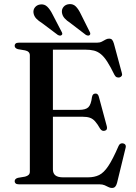

<svg xmlns="http://www.w3.org/2000/svg" viewBox="-20 -911 672 949"><path d="M201.5 -368H371.5Q403.5 -368 416.8 -381Q430 -394 434.5 -430.5Q436 -439.5 440 -443.8Q444 -448 450.5 -448.5Q464 -450 468.5 -433L508 -286.5Q510 -277.5 507.8 -272.2Q505.5 -267 498.5 -265Q491.5 -263 485.8 -265.2Q480 -267.5 475.5 -274Q461.5 -298.5 449.8 -311.5Q438 -324.5 423.8 -329.2Q409.5 -334 388 -334H201.5ZM52.5 -685Q52.5 -692 57.5 -696Q62.5 -700 73 -700H458.5Q473 -700 483 -705Q493 -710 501.2 -715Q509.5 -720 519 -720Q529 -720 534 -714.5Q539 -709 543 -695.5L582 -551Q585 -542.5 582 -536.8Q579 -531 571.5 -528.5Q563.5 -526.5 556.8 -529.5Q550 -532.5 545.5 -541.5Q526 -581.5 510.2 -606Q494.5 -630.5 478.5 -643.5Q462.5 -656.5 444.2 -661Q426 -665.5 402.5 -665.5H241.5V-74Q241.5 -54 253.8 -44.2Q266 -34.5 291 -34.5H415Q446.5 -34.5 469.8 -45.8Q493 -57 515.2 -90.2Q537.5 -123.5 566 -189.5Q569.5 -197.5 575 -200.5Q580.5 -203.5 588 -202.5Q596 -201 599.8 -195Q603.5 -189 600.5 -179L558.5 -7Q555 6 549.2 12Q543.5 18 533 18Q524 18 515.8 13.5Q507.5 9 497 4.5Q486.5 0 471 0H73Q62.5 0 57.5 -4.2Q52.5 -8.5 52.5 -15Q52.5 -27.5 68.5 -32L104 -38Q115.5 -41 121.5 -46.8Q127.5 -52.5 127.5 -62.5V-637.5Q127.5 -647.5 121.5 -653.5Q115.5 -659.5 104 -662L68.5 -668Q52.5 -672.5 52.5 -685ZM239.5 -840.5 284 -755Q287 -750 287.8 -745.5Q288.5 -741 285 -738Q281 -734.5 276 -735Q271 -735.5 265.5 -738.5L189 -796Q171 -807 159.5 -819Q148 -831 145.5 -847.5Q143.5 -863.5 153.2 -875.2Q163 -887 179.5 -889Q199.5 -891.5 213.5 -878Q227.5 -864.5 239.5 -840.5ZM380 -840.5 423 -754.5Q426 -749.5 426.2 -745Q426.5 -740.5 423 -737.5Q419.5 -734.5 414.2 -735.2Q409 -736 404.5 -738.5L328 -797Q310 -808.5 299 -821Q288 -833.5 286 -850Q284.5 -866 294.5 -877.5Q304.5 -889 321.5 -890.5Q341.5 -892.5 355 -878.8Q368.5 -865 380 -840.5Z"/></svg>

Font: Fraunces 48pt
Style: Regular
Weight: 400
Version: Version 1.000;[b76b70a41]